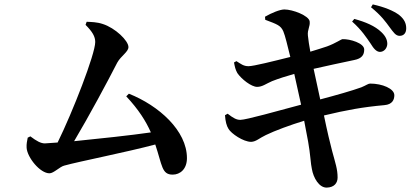

<svg xmlns="http://www.w3.org/2000/svg" viewBox="-20 -814 1900 873"><path d="M765 -20C799 -20 830 -45 830 -95C830 -220 702 -334 566 -388L554 -376C610 -316 643 -264 666 -212C577 -199 427 -183 317 -172C387 -290 468 -441 513 -529C530 -560 564 -578 564 -600C564 -629 504 -687 447 -705C420 -714 394 -714 374 -715L369 -701C400 -670 413 -648 413 -623C413 -568 310 -304 242 -166L184 -162C166 -162 147 -172 118 -194L106 -188C103 -171 100 -161 101 -142C104 -98 162 -26 205 -26C224 -26 252 -56 272 -61C340 -80 555 -122 686 -157C718 -62 715 -20 765 -20Z M1707 -578C1726 -578 1740 -594 1741 -614C1741 -632 1734 -649 1714 -668C1685 -696 1642 -714 1591 -728L1581 -716C1625 -677 1647 -642 1665 -616C1679 -593 1691 -579 1707 -578ZM1797 -651C1816 -651 1827 -664 1827 -685C1827 -707 1819 -726 1796 -745C1770 -765 1728 -782 1675 -794L1667 -781C1715 -742 1734 -714 1751 -691C1769 -667 1779 -651 1797 -651ZM1149 -419C1173 -419 1189 -433 1217 -445C1245 -456 1282 -468 1318 -478L1349 -338C1244 -310 1099 -269 1073 -269C1056 -269 1042 -276 1015 -297L1003 -290C1005 -262 1010 -242 1019 -228C1031 -207 1086 -169 1122 -169C1145 -170 1159 -186 1189 -200C1230 -220 1301 -246 1363 -265L1381 -170C1391 -116 1393 -65 1398 -46C1405 -5 1431 40 1466 39C1500 38 1515 18 1515 -7C1515 -45 1505 -72 1490 -128C1481 -162 1468 -216 1453 -289C1557 -314 1629 -327 1728 -336C1765 -339 1773 -362 1773 -381C1773 -411 1718 -434 1663 -434C1654 -434 1645 -426 1623 -417C1582 -402 1508 -381 1436 -362L1406 -501C1460 -513 1536 -530 1590 -541C1627 -548 1636 -566 1636 -589C1636 -618 1571 -637 1538 -636C1531 -636 1508 -618 1467 -603C1445 -596 1422 -588 1391 -579C1386 -608 1382 -630 1380 -652C1377 -680 1391 -693 1388 -717C1384 -743 1311 -771 1273 -771C1253 -771 1214 -755 1185 -738L1186 -724C1242 -703 1256 -698 1268 -672C1277 -651 1287 -607 1300 -555C1224 -536 1133 -513 1110 -513C1087 -513 1076 -523 1055 -536L1044 -530C1048 -509 1050 -499 1059 -482C1078 -454 1123 -419 1149 -419Z"/></svg>

Font: GenRyuMin2 TW B
Style: Regular
Weight: 700
Version: Version 2.100;PS 2.1;hotconv 16.6.51;makeotf.lib2.5.65220 DE